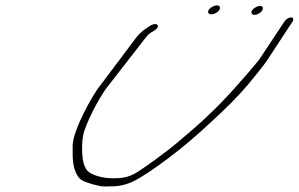

<svg xmlns="http://www.w3.org/2000/svg" viewBox="-20 -708 1100 707"><path d="M906.7 -659C914 -643 952.2 -663 947.6 -680C942.9 -697 899.3 -675 906.7 -659ZM747.1 -661C754.4 -645 795 -665 789.5 -682C783.9 -699 739.7 -677 747.1 -661ZM1027.5 -629 934 -488C925.1 -477 912.6 -462 896.6 -443C824.8 -360 770.7 -301 680.2 -223C664.1 -210 648.6 -196 629.6 -180C598.6 -154 505.6 -84 472.8 -67C455.5 -58 436.9 -53 415.9 -52C355.9 -48 316.3 -65 302.2 -79C291.1 -91 283.9 -113 282.6 -147C281.4 -181 284.2 -207 290.1 -225C307.7 -275 333.8 -326 366.9 -377L516.9 -570C522.8 -578 528.2 -583 534.1 -587L549 -596C574.1 -612 557.7 -629 532.7 -613L519 -604C505.3 -595 492.7 -584 483.3 -572L336.9 -377C291 -306 247.6 -214 247.5 -171C247.6 -157 247.7 -145 247.7 -133C248.5 -94 258.2 -67 273.9 -50C281.9 -42 306 -32 347.6 -23C356.6 -21 372.4 -21 399.4 -22C426.4 -23 453.9 -31 478.4 -44C502.9 -57 541.7 -82 595.3 -122C648.9 -162 703.7 -208 758.5 -260C807.3 -304 853.7 -350 892.8 -396C908.9 -415 952.2 -468 965 -488L1057.5 -629C1062.4 -637 1059.8 -644 1051.8 -644C1043.8 -644 1032.4 -637 1027.5 -629Z"/></svg>

Font: MewTooHand
Style: UltimateItaWide
Weight: 400
Designer: Mew Too, Robert Jablonski
Version: Version 0.77